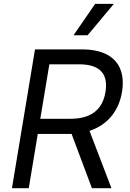

<svg xmlns="http://www.w3.org/2000/svg" viewBox="-20 -986 679 1006"><path d="M42.6 0H130.7L177.9 -284.1H336.6C343 -284.1 349.1 -284.1 355.1 -284.4L461.6 0H563.9L448.9 -300.4C547.2 -332.4 603.3 -408.4 619.3 -504.3C640.6 -633.5 579.5 -727.3 409.1 -727.3H163.4ZM191.1 -363.6 238.6 -649.1H393.5C511.4 -649.1 546.9 -592.3 532.7 -504.3C518.5 -417.6 464.5 -363.6 348 -363.6ZM365.1 -801.1H438.9L576.7 -965.9H478.7Z"/></svg>

Font: Magic Ui Pro
Style: Italic
Weight: 400
Italic angle: -9.39999°
Designer: Stefan Endress, Andreas Faust
Version: Version 1.000;FEAKit 1.0